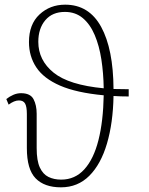

<svg xmlns="http://www.w3.org/2000/svg" viewBox="-20 -792 639 822"><path d="M241 10Q170 10 132.5 -28.5Q95 -67 95 -158V-304Q95 -335 87.5 -348.5Q80 -362 61 -362Q41 -362 17 -344L7 -368Q21 -379 37 -386Q53 -393 70 -393Q110 -393 123.5 -367.5Q137 -342 137 -305V-158Q137 -104 150.5 -75Q164 -46 187.5 -34.5Q211 -23 242 -23Q301 -23 341 -67Q381 -111 401.5 -192Q422 -273 424 -384Q307 -395 237 -425.5Q167 -456 135.5 -503.5Q104 -551 104 -612Q104 -688 149 -730Q194 -772 259 -772Q361 -772 413 -677Q465 -582 466 -411Q497 -410 531 -410V-379Q497 -379 466 -381Q464 -266 438 -177.5Q412 -89 362.5 -39.5Q313 10 241 10ZM144 -613Q144 -534 209.5 -481Q275 -428 424 -414Q423 -479 414 -537.5Q405 -596 385.5 -642Q366 -688 334.5 -714.5Q303 -741 258 -741Q204 -741 174 -705.5Q144 -670 144 -613Z"/></svg>

Font: Noto Serif ExtraLight
Style: Regular
Weight: 200
Designer: Monotype Design Team
Foundry: Monotype Imaging Inc.
Version: Version 2.015; ttfautohint (v1.8.4.7-5d5b)